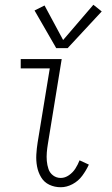

<svg xmlns="http://www.w3.org/2000/svg" viewBox="-20 -778 472 806"><path d="M235 8Q260 8 284.5 -5Q309 -18 325.5 -40.5Q342 -63 353 -87L314 -105Q307 -87 296.5 -70.5Q286 -54 269.5 -42.5Q253 -31 235 -31Q217 -31 203 -41.5Q189 -52 183.5 -68.5Q178 -85 176.5 -102.5Q175 -120 176.5 -138Q178 -156 181 -174L239 -530H67V-491H189L138 -180Q134 -155 132.5 -129.5Q131 -104 135.5 -79.5Q140 -55 152.5 -34Q165 -13 187 -2.5Q209 8 235 8ZM216 -576H264L407 -730L372 -758L245 -610L167 -755L125 -734Z"/></svg>

Font: Iosevka Sparkle Extralight
Style: Italic
Weight: 200
Italic angle: -9°
Designer: Belleve Invis
Foundry: Belleve Invis
Version: Version 4.5.0; ttfautohint (v1.8.3)